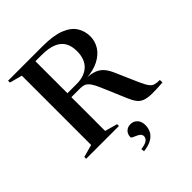

<svg xmlns="http://www.w3.org/2000/svg" viewBox="-252 -852 1226 1226"><g transform="rotate(-45 361.0 -239.0)"><path d="M327 -380.5Q397.5 -380.5 437.8 -418Q478 -455.5 478 -528Q478 -573 460.5 -604.5Q443 -636 403.5 -652.8Q364 -669.5 298.5 -669.5H144L156.5 -705H345.5Q442 -705 498.8 -682.5Q555.5 -660 580.2 -621.2Q605 -582.5 605 -533.5Q605 -489 581 -451.5Q557 -414 510.2 -390Q463.5 -366 393.5 -361.5V-363.5Q440 -362 469.2 -350.5Q498.5 -339 518 -315.5Q537.5 -292 553.5 -253.5L617.5 -107Q634.5 -68.5 648 -50.5Q661.5 -32.5 678.5 -27.8Q695.5 -23 722 -23V0Q661 4.5 622.5 3.8Q584 3 560.2 -6Q536.5 -15 521.8 -34.2Q507 -53.5 493 -86L421 -255.5Q405.5 -292 392 -311.2Q378.5 -330.5 363 -337.8Q347.5 -345 324 -345H154.5L142 -380.5ZM244.5 -705V-40L329 -16.5V0H33V-16.5L118 -40V-665.5L33 -688.5V-705ZM326 205.5Q366 200.5 381.2 188.2Q396.5 176 396.5 159.5Q396.5 145.5 386.5 137Q376.5 128.5 363.2 123Q350 117.5 340.2 112.8Q330.5 108 330.5 102Q330.5 76 346.8 59.8Q363 43.5 389.5 43.5Q416 43.5 434.5 62.5Q453 81.5 453 116Q453 141.5 442 164.8Q431 188 404 204.8Q377 221.5 328.5 227.5Z"/></g></svg>

Font: Newsreader 60pt Medium
Style: Regular
Weight: 500
Designer: Hugues Gentile
Foundry: Production Type
Version: Version 1.003